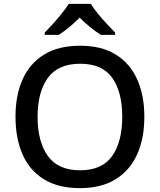

<svg xmlns="http://www.w3.org/2000/svg" viewBox="-20 -961 825 991"><path d="M725 -358Q725 -247 688 -164.5Q651 -82 577 -36Q503 10 393 10Q280 10 206 -36Q132 -82 96 -165Q60 -248 60 -359Q60 -469 96.5 -551Q133 -633 207 -679Q281 -725 394 -725Q504 -725 577.5 -679.5Q651 -634 688 -551.5Q725 -469 725 -358ZM174 -358Q174 -230 227 -156Q280 -82 393 -82Q507 -82 559 -156Q611 -230 611 -358Q611 -486 559.5 -559Q508 -632 394 -632Q280 -632 227 -559Q174 -486 174 -358ZM449 -941Q462 -919 484.5 -891.5Q507 -864 531.5 -837.5Q556 -811 574 -793V-781H501Q475 -797 446.5 -820Q418 -843 391 -870Q337 -815 283 -781H211V-793Q230 -812 253.5 -838Q277 -864 299 -891.5Q321 -919 335 -941Z"/></svg>

Font: Noto Sans Ol Chiki Medium
Style: Regular
Weight: 500
Designer: Monotype Design Team, Lewis McGuffie
Foundry: Monotype Imaging Inc.
Version: Version 2.003; ttfautohint (v1.8.4.7-5d5b)